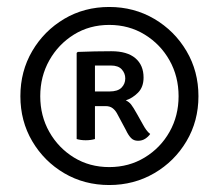

<svg xmlns="http://www.w3.org/2000/svg" viewBox="-20 -763 628 551"><path d="M38.5 -487Q38.5 -558.5 72.5 -616.5Q106.5 -674.5 164.2 -708.8Q222 -743 293.5 -743Q364.5 -743 422.8 -708.8Q481 -674.5 515.2 -616.5Q549.5 -558.5 549.5 -487Q549.5 -415.5 515.2 -357.8Q481 -300 422.8 -266Q364.5 -232 293.5 -232Q222 -232 164.2 -266Q106.5 -300 72.5 -357.8Q38.5 -415.5 38.5 -487ZM95.5 -487Q95.5 -430.5 121.5 -384.5Q147.5 -338.5 192.2 -311Q237 -283.5 293.5 -283.5Q350 -283.5 395.2 -311Q440.5 -338.5 466.5 -384.5Q492.5 -430.5 492.5 -487Q492.5 -543.5 466.5 -589.8Q440.5 -636 395.2 -663.8Q350 -691.5 293.5 -691.5Q237 -691.5 192.2 -663.8Q147.5 -636 121.5 -589.8Q95.5 -543.5 95.5 -487ZM392 -540.5Q392 -513 376 -497Q360 -481 341 -475Q350.5 -470.5 356.2 -463.2Q362 -456 374 -434.5L390 -406Q394.5 -397.5 399.8 -390.2Q405 -383 411 -378.5Q406 -371 397 -365Q388 -359 376 -359Q363.5 -359 355.8 -367.2Q348 -375.5 341.5 -389.5L315.5 -438Q310.5 -447 302.8 -452.8Q295 -458.5 283 -458.5H252.5V-364Q240.5 -360.5 226 -360.5Q212 -360.5 200 -364V-611L203 -614Q225.5 -615 252 -615.5Q278.5 -616 299.5 -616Q345 -616 368.5 -596Q392 -576 392 -540.5ZM252.5 -575V-500.5Q263.5 -500.5 274.8 -500.5Q286 -500.5 294 -500.5Q318 -500.5 328.8 -511.5Q339.5 -522.5 339.5 -538Q339.5 -552.5 329.5 -563.8Q319.5 -575 298 -575Z"/></svg>

Font: Signika SC Light
Style: Regular
Weight: 300
Designer: Anna Giedryś
Foundry: Anna Giedryś
Version: Version 2.000; ttfautohint (v1.8.3) -l 8 -r 50 -G 200 -x 9 -